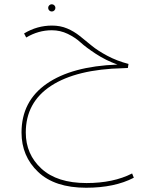

<svg xmlns="http://www.w3.org/2000/svg" viewBox="-20 -538 670 901"><path d="M235 -489Q230 -484 223 -484Q216 -484 211 -489Q206 -494 206 -501Q206 -508 211 -513Q216 -518 223 -518Q230 -518 235 -513Q240 -508 240 -501Q240 -494 235 -489ZM600 276 608 296Q518 343 384 343Q237 343 159 269Q81 195 81 84Q81 -63 199 -145Q317 -227 531 -235Q476 -255 429.5 -285.5Q383 -316 358 -339Q333 -362 298 -379Q263 -396 223 -396Q160 -396 103 -362L93 -381Q154 -418 224 -418Q263 -418 295 -404.5Q327 -391 354.5 -369Q382 -347 410.5 -323.5Q439 -300 484 -276Q529 -252 583 -238L580 -219L558 -218Q339 -213 220 -135.5Q101 -58 101 84Q101 186 174.5 253.5Q248 321 386 321Q512 321 600 276Z"/></svg>

Font: FiraGO Thin
Style: Regular
Weight: 100
Designer: bBox Type
Foundry: bBox Type GmbH
Version: Version 1.001;PS 001.001;hotconv 1.0.88;makeotf.lib2.5.64775